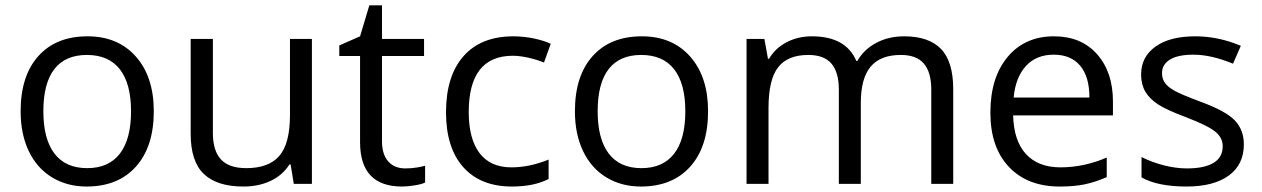

<svg xmlns="http://www.w3.org/2000/svg" viewBox="-20 -679 4659 709"><path d="M547.9 -268.1Q547.9 -137.2 481.9 -63.7Q416 9.8 299.8 9.8Q228 9.8 172.4 -23.9Q116.7 -57.6 86.4 -120.6Q56.2 -183.6 56.2 -268.1Q56.2 -398.9 121.6 -471.9Q187 -544.9 303.2 -544.9Q415.5 -544.9 481.7 -470.2Q547.9 -395.5 547.9 -268.1ZM140.1 -268.1Q140.1 -165.5 181.2 -111.8Q222.2 -58.1 301.8 -58.1Q381.3 -58.1 422.6 -111.6Q463.9 -165 463.9 -268.1Q463.9 -370.1 422.6 -423.1Q381.3 -476.1 300.8 -476.1Q221.2 -476.1 180.7 -423.8Q140.1 -371.6 140.1 -268.1Z M766.1 -535.2V-188Q766.1 -122.6 795.9 -90.3Q825.7 -58.1 889.2 -58.1Q973.1 -58.1 1012 -104Q1050.8 -149.9 1050.8 -253.9V-535.2H1131.8V0H1064.9L1053.2 -71.8H1048.8Q1023.9 -32.2 979.7 -11.2Q935.5 9.8 878.9 9.8Q781.2 9.8 732.7 -36.6Q684.1 -83 684.1 -185.1V-535.2Z M1476.6 -57.1Q1498 -57.1 1518.1 -60.3Q1538.1 -63.5 1549.8 -66.9V-4.9Q1536.6 1.5 1511 5.6Q1485.4 9.8 1464.8 9.8Q1309.6 9.8 1309.6 -153.8V-472.2H1232.9V-511.2L1309.6 -544.9L1343.8 -659.2H1390.6V-535.2H1545.9V-472.2H1390.6V-157.2Q1390.6 -108.9 1413.6 -83Q1436.5 -57.1 1476.6 -57.1Z M1870.6 9.8Q1754.4 9.8 1690.7 -61.8Q1627 -133.3 1627 -264.2Q1627 -398.4 1691.7 -471.7Q1756.3 -544.9 1876 -544.9Q1914.6 -544.9 1953.1 -536.6Q1991.7 -528.3 2013.7 -517.1L1988.8 -448.2Q1961.9 -459 1930.2 -466.1Q1898.4 -473.1 1874 -473.1Q1710.9 -473.1 1710.9 -265.1Q1710.9 -166.5 1750.7 -113.8Q1790.5 -61 1868.7 -61Q1935.5 -61 2005.9 -89.8V-18.1Q1952.1 9.8 1870.6 9.8Z M2594.7 -268.1Q2594.7 -137.2 2528.8 -63.7Q2462.9 9.8 2346.7 9.8Q2274.9 9.8 2219.2 -23.9Q2163.6 -57.6 2133.3 -120.6Q2103 -183.6 2103 -268.1Q2103 -398.9 2168.5 -471.9Q2233.9 -544.9 2350.1 -544.9Q2462.4 -544.9 2528.6 -470.2Q2594.7 -395.5 2594.7 -268.1ZM2187 -268.1Q2187 -165.5 2228 -111.8Q2269 -58.1 2348.6 -58.1Q2428.2 -58.1 2469.5 -111.6Q2510.7 -165 2510.7 -268.1Q2510.7 -370.1 2469.5 -423.1Q2428.2 -476.1 2347.7 -476.1Q2268.1 -476.1 2227.5 -423.8Q2187 -371.6 2187 -268.1Z M3418.9 0V-348.1Q3418.9 -412.1 3391.6 -444.1Q3364.3 -476.1 3306.6 -476.1Q3231 -476.1 3194.8 -432.6Q3158.7 -389.2 3158.7 -298.8V0H3077.6V-348.1Q3077.6 -412.1 3050.3 -444.1Q3022.9 -476.1 2964.8 -476.1Q2888.7 -476.1 2853.3 -430.4Q2817.9 -384.8 2817.9 -280.8V0H2736.8V-535.2H2802.7L2815.9 -461.9H2819.8Q2842.8 -501 2884.5 -522.9Q2926.3 -544.9 2978 -544.9Q3103.5 -544.9 3142.1 -454.1H3146Q3169.9 -496.1 3215.3 -520.5Q3260.7 -544.9 3318.8 -544.9Q3409.7 -544.9 3454.8 -498.3Q3500 -451.7 3500 -349.1V0Z M3893.1 9.8Q3774.4 9.8 3705.8 -62.5Q3637.2 -134.8 3637.2 -263.2Q3637.2 -392.6 3700.9 -468.8Q3764.6 -544.9 3872.1 -544.9Q3972.7 -544.9 4031.2 -478.8Q4089.8 -412.6 4089.8 -304.2V-252.9H3721.2Q3723.6 -158.7 3768.8 -109.9Q3814 -61 3896 -61Q3982.4 -61 4066.9 -97.2V-24.9Q4023.9 -6.3 3985.6 1.7Q3947.3 9.8 3893.1 9.8ZM3871.1 -477.1Q3806.6 -477.1 3768.3 -435.1Q3730 -393.1 3723.1 -318.8H4002.9Q4002.9 -395.5 3968.8 -436.3Q3934.6 -477.1 3871.1 -477.1Z M4573.2 -146Q4573.2 -71.3 4517.6 -30.8Q4461.9 9.8 4361.3 9.8Q4254.9 9.8 4195.3 -23.9V-99.1Q4233.9 -79.6 4278.1 -68.4Q4322.3 -57.1 4363.3 -57.1Q4426.8 -57.1 4460.9 -77.4Q4495.1 -97.7 4495.1 -139.2Q4495.1 -170.4 4468 -192.6Q4440.9 -214.8 4362.3 -245.1Q4287.6 -272.9 4256.1 -293.7Q4224.6 -314.5 4209.2 -340.8Q4193.8 -367.2 4193.8 -403.8Q4193.8 -469.2 4247.1 -507.1Q4300.3 -544.9 4393.1 -544.9Q4479.5 -544.9 4562 -509.8L4533.2 -443.8Q4452.6 -477.1 4387.2 -477.1Q4329.6 -477.1 4300.3 -459Q4271 -440.9 4271 -409.2Q4271 -387.7 4282 -372.6Q4293 -357.4 4317.4 -343.8Q4341.8 -330.1 4411.1 -304.2Q4506.3 -269.5 4539.8 -234.4Q4573.2 -199.2 4573.2 -146Z"/></svg>

Font: Sahel FD
Style: FD
Weight: 400
Foundry: Saber Rastikerdar (saber.rastikerdar@gmail.com)
Version: Version 3.3.1